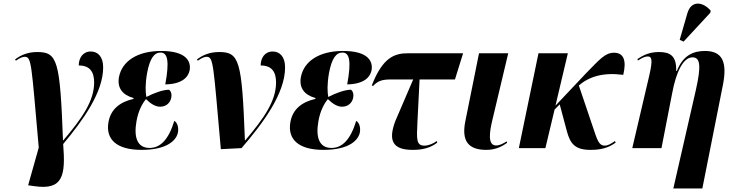

<svg xmlns="http://www.w3.org/2000/svg" viewBox="-20 -837 4129 1085"><path d="M174 215C337 239 351 155 337 -23C449 -157 563 -315 563 -456C563 -518 532 -546 493 -546C448 -546 425 -509 425 -467C488 -467 512 -431 512 -371C512 -267 445 -170 338 -44H336C319 -496 305 -543 190 -543C138 -543 97 -526 65 -501L70 -494C93 -511 109 -516 120 -516C159 -516 157 -475 199 -3L139 210Z M780 10C928 10 979 -47 986 -91C990 -118 982 -144 965 -154C933 -49 887 -1 825 -1C754 -1 736 -64 751 -150C761 -210 784 -252 805 -277C830 -252 857 -234 885 -234C920 -234 943 -257 948 -286C952 -307 946 -321 936 -330C901 -330 849 -311 807 -289C802 -317 800 -359 811 -423C827 -510 853 -540 887 -540C928 -540 938 -491 914 -360C1010 -362 1044 -401 1052 -441C1060 -491 1032 -549 891 -549C757 -549 669 -492 652 -400C642 -340 672 -300 735 -283L734 -278C659 -261 606 -221 593 -147C576 -51 637 10 780 10Z M1228 6 1345 0C1464 -138 1591 -307 1591 -456C1591 -518 1560 -546 1521 -546C1476 -546 1453 -509 1453 -467C1516 -467 1540 -431 1540 -371C1540 -267 1473 -170 1366 -44H1364C1347 -496 1333 -543 1218 -543C1166 -543 1125 -526 1093 -501L1098 -494C1121 -511 1137 -516 1148 -516C1187 -516 1185 -474 1228 6Z M1808 10C1956 10 2007 -47 2014 -91C2018 -118 2010 -144 1993 -154C1961 -49 1915 -1 1853 -1C1782 -1 1764 -64 1779 -150C1789 -210 1812 -252 1833 -277C1858 -252 1885 -234 1913 -234C1948 -234 1971 -257 1976 -286C1980 -307 1974 -321 1964 -330C1929 -330 1877 -311 1835 -289C1830 -317 1828 -359 1839 -423C1855 -510 1881 -540 1915 -540C1956 -540 1966 -491 1942 -360C2038 -362 2072 -401 2080 -441C2088 -491 2060 -549 1919 -549C1785 -549 1697 -492 1680 -400C1670 -340 1700 -300 1763 -283L1762 -278C1687 -261 1634 -221 1621 -147C1604 -51 1665 10 1808 10Z M2312 10C2368 10 2412 -1 2451 -31L2448 -40C2431 -27 2403 -14 2379 -14C2332 -14 2334 -49 2339 -148L2351 -388H2551L2597 -536H2285C2209 -536 2142 -512 2081 -354L2088 -351C2115 -380 2140 -388 2189 -388H2315L2214 -153C2173 -44 2197 10 2312 10Z M2729 10C2783 10 2821 -12 2846 -30L2843 -38C2822 -25 2804 -15 2783 -15C2734 -15 2747 -95 2762 -157L2852 -536H2687L2610 -154C2586 -38 2628 10 2729 10Z M2912 0H3062L3114 -218L3143 -247L3183 -97C3202 -26 3228 10 3317 10C3375 10 3418 -1 3459 -31L3455 -40C3433 -24 3414 -14 3398 -14C3372 -14 3360 -31 3342 -85L3251 -354C3309 -404 3388 -429 3502 -414C3521 -493 3506 -539 3450 -539C3400 -539 3370 -503 3288 -419L3119 -240L3189 -536H3023Z M3843 -602 3994 -765 3996 -777C3952 -828 3887 -836 3865 -764L3821 -612ZM3785 228H3949L4065 -356C4092 -491 4059 -549 3964 -549C3900 -549 3840 -526 3805 -436H3801C3804 -523 3765 -543 3704 -543C3656 -543 3620 -529 3582 -503L3585 -495C3612 -513 3628 -518 3641 -518C3663 -518 3670 -500 3649 -410L3553 0H3718L3778 -308C3801 -433 3842 -513 3893 -513C3938 -513 3943 -464 3912 -327Z"/></svg>

Font: Noto Serif Display Condensed ExtraBold
Style: Italic
Weight: 800
Width: 3
Italic angle: -12°
Designer: Monotype Design Team
Foundry: Monotype Imaging Inc.
Version: Version 2.009